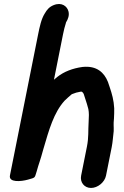

<svg xmlns="http://www.w3.org/2000/svg" viewBox="-20 -763 615 949"><path d="M429.9 166C462.9 166 497.4 138 504 105L532 -35C537.7 -63.7 538.4 -87.5 542 -115C542.8 -141.1 540 -146.2 543.3 -177C544.4 -195.7 544.8 -212.7 544.5 -228C542.5 -267.6 533.2 -299.8 522.3 -332L513.5 -358C495.5 -403 459.6 -439.9 387.2 -432C339.7 -425.4 296.6 -409.2 263.5 -383C258.5 -378.3 252.9 -373.7 246.7 -369L291.4 -593C295.3 -612.4 300.6 -634.4 305.6 -649L306.2 -652C316.7 -668.8 323.3 -687.4 318.5 -706.5C312.3 -731.8 285.2 -754.1 244.7 -737.5C223.7 -728.9 212.2 -715.6 201 -696C183.9 -668.8 176.1 -631.5 168 -591L29.2 104C22 140.5 85 134.1 117.5 125C156.8 114.1 150.6 117.1 161 85C171.8 45.3 178.2 33.7 194 -25C222.5 -122.6 245.8 -205.9 298.9 -265C310 -276.7 322.7 -286.3 333.1 -296C333.9 -296.7 335 -297.3 336.5 -298C350.9 -303.9 362.4 -307.3 378.9 -310H383.9C388 -307.7 392.9 -301.6 394.3 -297C399.7 -281.3 404.8 -265.3 409.7 -249C412 -240.3 414.3 -232 416.7 -224C420.3 -206.1 419.7 -184.9 418.1 -161C415.1 -115.7 419.1 -85.6 409.6 -38L381 105C374.4 138 396.8 166 429.9 166Z"/></svg>

Font: Smoothie
Style: It
Weight: 400
Foundry: Cannot Into Space Fonts
Version: Version 0.8